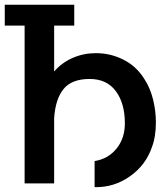

<svg xmlns="http://www.w3.org/2000/svg" viewBox="-20 -770 674 806"><path d="M634.4 -256.2Q634.4 -195.8 617.7 -152.1Q591.7 -76 524.5 -29.2Q457.3 17.7 377.1 15.6V-93.8Q434.4 -103.1 469.3 -146.4Q504.2 -189.6 504.2 -252.1Q504.2 -336.5 466.1 -387.5Q428.1 -438.5 356.2 -438.5Q281.2 -438.5 246.9 -396.4Q212.5 -354.2 207.3 -274V0H83.3V-662.5H0V-750H291.7V-662.5H207.3V-469.8Q239.6 -507.3 285.4 -527.1Q331.2 -546.9 382.3 -546.9Q444.8 -546.9 499.5 -518.8Q554.2 -490.6 586.5 -437.5Q610.4 -401 622.4 -353.1Q634.4 -305.2 634.4 -256.2Z"/></svg>

Font: Vladivostok Bold
Style: Regular
Weight: 700
Width: 4
Designer: Michael Sharanda
Foundry: Michael Sharanda
Version: Version 1.005